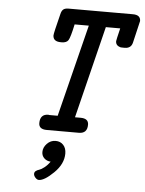

<svg xmlns="http://www.w3.org/2000/svg" viewBox="-58 -657 721 955"><g transform="rotate(5 302.5 -180.0)"><path d="M222.7 155.3Q203.6 154.3 190.7 142.1Q177.7 129.9 177.7 110.8Q177.7 87.9 195.8 69.1Q213.9 50.3 238.8 50.3Q262.7 50.3 277.3 66.2Q292 82 292 108.9Q292 160.6 245.8 205.8Q199.7 251 171.9 251Q163.1 251 154.5 241.5Q146 231.9 146 222.9Q146 213.9 152.8 208.5Q159.7 203.1 169.7 200.2Q179.7 197.3 194.8 185.5Q210 173.8 222.7 155.3ZM149.9 -30.8Q149.9 -75.7 190.9 -76.2Q190.9 -76.2 195.8 -75.2H237.8L353 -535.2H282.2Q268.1 -469.2 259 -455.1Q250 -440.9 226.1 -440.9H221.2Q183.1 -440.9 182.1 -471.2Q182.1 -482.4 207 -580.1Q210.9 -597.2 219.5 -604Q228 -610.8 245.1 -610.8H566.9Q605 -610.8 605 -580.1Q605 -577.1 579.1 -470.2Q572.3 -441.4 541 -440.9H538.1Q522 -440.9 518.1 -441.9Q495.1 -448.7 495.1 -470.2Q495.1 -475.1 509.8 -535.2H438L324.2 -75.2H352.1Q392.1 -75.2 392.1 -43.9Q392.1 0 350.1 0H189.9Q149.9 0 149.9 -30.8Z"/></g></svg>

Font: CMU Typewriter Text
Style: BoldItalic
Weight: 700
Italic angle: -14.04°
Version: Version 0.7.0